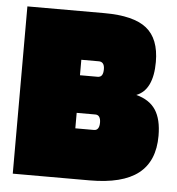

<svg xmlns="http://www.w3.org/2000/svg" viewBox="-48 -672 660 717"><g transform="rotate(5 282.0 -313.5)"><path d="M556 -188Q556 -93 496.5 -46.5Q437 0 314 0H26V-627H315Q424 -627 473 -588Q522 -549 522 -462Q522 -410 506.5 -377.5Q491 -345 460 -333Q510 -320 533 -285Q556 -250 556 -188ZM331 -418Q331 -432 325.5 -439Q320 -446 310 -446H244V-388H310Q321 -388 326 -395.5Q331 -403 331 -418ZM334 -218Q334 -232 329 -239.5Q324 -247 314 -247H244V-189H314Q324 -189 329 -196.5Q334 -204 334 -218Z"/></g></svg>

Font: Blinker Black
Style: Regular
Weight: 900
Designer: Juergen Huber
Foundry: supertype
Version: Version 1.017;hotconv 1.0.117;makeotfexe 2.5.65602